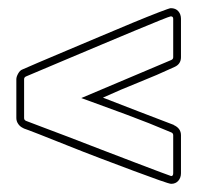

<svg xmlns="http://www.w3.org/2000/svg" viewBox="-20 -453 502 470"><path d="M39 -164Q39 -159 44 -157Q51 -154 79.5 -143.5Q108 -133 147 -118Q186 -103 230 -86Q274 -69 311 -55Q348 -41 373 -31.5Q398 -22 399 -22Q404 -22 404 -29V-122Q404 -127 399 -129Q345 -152 289.5 -172.5Q234 -193 179 -213L399 -306Q404 -308 404 -313V-407Q404 -413 398 -413Q396 -413 371 -403Q346 -393 309 -377.5Q272 -362 229 -344Q186 -326 147 -309.5Q108 -293 79.5 -281Q51 -269 44 -266Q39 -264 39 -259ZM20 -259Q20 -265 24.5 -273Q29 -281 35 -283Q44 -287 73 -299.5Q102 -312 141.5 -328.5Q181 -345 224.5 -363.5Q268 -382 305.5 -397.5Q343 -413 369 -423Q395 -433 398 -433Q410 -433 416.5 -425.5Q423 -418 423 -407V-313Q423 -296 407 -289Q364 -269 320 -251.5Q276 -234 232 -214Q275 -197 318.5 -180.5Q362 -164 406 -147H405Q423 -139 423 -122V-29Q423 -18 416.5 -10.5Q410 -3 399 -3Q395 -3 369.5 -12Q344 -21 306.5 -35Q269 -49 225.5 -65.5Q182 -82 143.5 -97.5Q105 -113 75.5 -124.5Q46 -136 37 -139H38Q30 -142 25 -149Q20 -156 20 -164Z"/></svg>

Font: RonaldsonGothicLicht
Style: Regular
Weight: 400
Designer: Mr. Robertson for MacKellar, Smiths & Jordan Co. Philadelphia
Foundry: CAT-Fonts Peter Wiegel
Version: 1.000